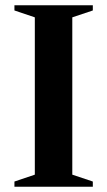

<svg xmlns="http://www.w3.org/2000/svg" viewBox="-20 -705 405 725"><path d="M330.5 -19.5V0H34.5V-19.5L111.5 -45.5V-639.5L34.5 -665.5V-685H330.5V-665.5L253 -639.5V-45.5Z"/></svg>

Font: Newsreader 36pt SemiBold
Style: Regular
Weight: 600
Designer: Hugues Gentile
Foundry: Production Type
Version: Version 1.003